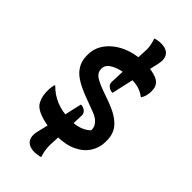

<svg xmlns="http://www.w3.org/2000/svg" viewBox="-322 -967 1245 1245"><g transform="rotate(45 300.0 -345.0)"><path d="M300 19Q229 19 171 3Q113 -13 88 -38Q73 -54 63.5 -81Q54 -108 54 -147Q54 -165 56 -179.5Q58 -194 61 -205H67Q109 -162 165 -139.5Q221 -117 300 -117Q343 -117 378.5 -130Q414 -143 436 -166V-171Q436 -191 425.5 -208Q415 -225 395.5 -238.5Q376 -252 346 -262L255 -296Q198 -318 161.5 -340.5Q125 -363 106.5 -387.5Q88 -412 80.5 -436.5Q73 -461 73 -485V-498Q73 -545 95.5 -585Q118 -625 158.5 -655.5Q199 -686 252.5 -703Q306 -720 369 -720Q422 -720 458.5 -710.5Q495 -701 511 -685Q526 -670 530 -653.5Q534 -637 534 -618Q534 -603 529.5 -584Q525 -565 515 -547H509Q485 -566 454.5 -575.5Q424 -585 377 -585Q336 -585 295.5 -575Q255 -565 227.5 -545.5Q200 -526 200 -497V-493Q200 -475 209 -460.5Q218 -446 239.5 -433.5Q261 -421 297 -407L389 -374Q453 -350 489.5 -322Q526 -294 540.5 -262Q555 -230 555 -194V-179Q555 -125 526 -79.5Q497 -34 440.5 -7.5Q384 19 300 19ZM362 -435Q350 -435 340 -439Q330 -443 323 -449Q315 -455 311.5 -463Q308 -471 308 -481Q310 -515 311 -551Q312 -587 313.5 -625.5Q315 -664 316.5 -702Q318 -740 320 -778Q321 -794 320 -807Q319 -820 316.5 -832Q314 -844 311 -854.5Q308 -865 304 -876Q312 -879 321 -881Q330 -883 340 -884Q350 -885 357 -885Q409 -885 429.5 -856.5Q450 -828 438 -777Q430 -743 422.5 -708.5Q415 -674 407.5 -638.5Q400 -603 392 -568.5Q384 -534 376.5 -500.5Q369 -467 362 -435ZM271 -237Q283 -237 292.5 -233.5Q302 -230 310 -223Q317 -217 321 -209.5Q325 -202 325 -191Q324 -166 323 -139Q322 -112 321 -84Q320 -56 319 -27Q318 2 317 31Q316 60 314 88Q314 104 315 117Q316 130 318 142Q320 154 323 164.5Q326 175 330 186Q323 189 313.5 190.5Q304 192 294.5 193.5Q285 195 277 195Q243 195 222 182Q201 169 194.5 145Q188 121 196 87Q203 58 210.5 26Q218 -6 226 -38.5Q234 -71 241 -104.5Q248 -138 255.5 -171.5Q263 -205 271 -237Z"/></g></svg>

Font: Recursive Monospace Casual
Style: Bold
Weight: 700
Version: Version 1.047